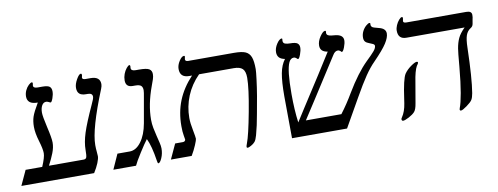

<svg xmlns="http://www.w3.org/2000/svg" viewBox="-74 -852 2928 1128"><g transform="rotate(-10 1390.0 -288.5)"><path d="M367.2 -88.9Q380.4 -88.9 384.3 -98.9Q388.2 -108.9 388.2 -143.1Q388.2 -187.5 406 -243.2Q423.8 -298.8 469.2 -397.5Q478.5 -418 482.2 -427.5Q485.8 -437 485.8 -443.8Q485.8 -464.8 458 -464.8H448.2Q420.9 -464.8 408.4 -476.3Q396 -487.8 396 -511.2Q396 -533.7 411.6 -561.3Q427.2 -588.9 438 -588.9Q443.8 -588.9 443.8 -579.1Q440.9 -567.4 440.9 -564.9Q440.9 -553.2 460.9 -553.2H490.2Q546.9 -553.2 546.9 -507.8Q546.9 -496.1 540.5 -480.5Q449.2 -255.9 449.2 -161.1Q449.2 -139.2 451.2 -121.8Q453.1 -104.5 453.1 -94.2Q453.1 -80.1 442.9 -54.7Q432.6 -29.3 414.1 0H-20L21 -88.9H120.1Q143.1 -142.6 143.1 -167Q143.1 -191.9 127.9 -242.2Q112.8 -292.5 112.8 -329.1Q112.8 -362.3 121.3 -388.4Q129.9 -414.6 160.2 -465.8Q127.4 -465.8 112.8 -477.8Q98.1 -489.7 98.1 -512.2Q98.1 -531.2 106.2 -548.6Q114.3 -565.9 126.5 -577.4Q138.7 -588.9 146 -588.9Q150.9 -588.9 150.9 -581.1L148.9 -568.8Q148.9 -553.2 174.8 -553.2H202.1Q234.4 -553.2 245.6 -544.2Q256.8 -535.2 256.8 -515.1Q256.8 -497.1 248.8 -475.1Q240.7 -453.1 234.9 -453.1L230 -454.6Q217.8 -461.9 209 -461.9Q192.4 -461.9 183.1 -445.3Q173.8 -428.7 173.8 -402.8Q173.8 -380.9 189 -314.9Q205.1 -246.1 205.1 -219.2Q205.1 -190.4 192.4 -158Q179.7 -125.5 160.2 -88.9Z M795.9 8.8Q792 8.8 790 -5.9Q775.9 -99.1 753.9 -143.1Q736.3 -120.6 704.8 -70.8Q673.3 -21 664.1 0H528.8L568.8 -88.9H642.1Q680.2 -88.9 710.4 -129.4Q740.7 -169.9 752.9 -237.8L778.8 -384.8Q785.2 -418 785.2 -429.2Q785.2 -447.3 775.9 -456.1Q766.6 -464.8 740.7 -464.8H726.1Q685.1 -464.8 685.1 -504.9Q685.1 -524.4 691.9 -542.7Q698.7 -561 710 -575Q721.2 -588.9 728 -588.9Q732.9 -588.9 732.9 -581.1L731.9 -570.8Q731.9 -553.2 759.8 -553.2H778.8Q824.7 -553.2 839.8 -543.7Q855 -534.2 855 -513.2Q855 -498.5 849.9 -483.2Q844.7 -467.8 836.9 -446.8Q797.9 -341.8 797.9 -250Q797.9 -226.1 802.7 -200.9Q807.6 -175.8 813.5 -152.3Q819.3 -128.9 824.2 -108.6Q829.1 -88.4 829.1 -74.2Q829.1 -43.9 817.6 -17.6Q806.2 8.8 795.9 8.8Z M1330.1 9.8Q1322.8 9.8 1322.8 3.9Q1322.8 -1.5 1328.6 -16.6Q1345.7 -60.5 1371.3 -197.3Q1397 -334 1397 -396Q1397 -434.1 1381.1 -449.5Q1365.2 -464.8 1329.1 -464.8H1122.1Q1072.3 -415 1046.6 -352.3Q1021 -289.6 1021 -222.2Q1021 -190.4 1029.8 -147.9Q1038.1 -105 1038.1 -95.2Q1038.1 -87.9 1025.9 -58.8Q1013.7 -29.8 996.1 0H872.1L913.1 -88.9H958Q973.1 -88.9 975.1 -101.1Q975.1 -105.5 970.9 -126.7Q966.8 -147.9 966.8 -183.1Q966.8 -265.1 994.6 -334.2Q1022.5 -403.3 1080.1 -464.8H1063Q1008.8 -464.8 1008.8 -516.1Q1008.8 -539.1 1024.2 -563Q1039.6 -586.9 1053.2 -586.9Q1058.1 -586.9 1058.1 -582L1055.2 -565.9Q1055.2 -553.2 1072.8 -553.2H1345.2Q1392.6 -553.2 1414.6 -543.2Q1436.5 -533.2 1445.8 -509Q1455.1 -484.9 1455.1 -437Q1455.1 -422.9 1449.2 -376Q1443.4 -329.1 1435.1 -279.8L1416.5 -176.8Q1410.6 -142.6 1403.8 -111.6Q1397 -80.6 1389.6 -54Q1382.3 -27.3 1373.3 -16.6Q1364.3 -5.9 1349.4 2Q1334.5 9.8 1330.1 9.8Z M1889.6 -464.8Q1845.7 -470.7 1845.7 -507.8Q1845.7 -533.7 1864 -560.8Q1882.3 -587.9 1895 -587.9Q1899.9 -587.9 1899.9 -583L1898.9 -574.2Q1898.9 -557.1 1926.8 -554.2L1950.7 -551.8Q1997.1 -546.4 1997.1 -513.2Q1997.1 -496.6 1987.8 -472.4Q1978.5 -448.2 1970.7 -448.2L1968.3 -450.2Q1958.5 -460.9 1948.7 -460.9Q1931.6 -460.9 1918.9 -439.9L1763.2 -197.3L1692.9 -88.9H1904.8Q1945.3 -142.1 1981 -203.1Q2044.9 -310.1 2106 -370.1Q2137.7 -400.4 2153.3 -418.5Q2168.9 -436.5 2168.9 -450.2Q2168.9 -457.5 2159.4 -462.4Q2149.9 -467.3 2138.7 -471.2Q2123 -476.6 2115.5 -484.9Q2107.9 -493.2 2107.9 -509.8Q2107.9 -529.3 2116.7 -546.9Q2125.5 -564.5 2138.9 -576.2Q2152.3 -587.9 2159.7 -587.9Q2165 -587.9 2165 -582L2164.1 -577.1Q2164.1 -561 2184.1 -556.2L2210.9 -548.8Q2250 -539.1 2250 -509.8Q2250 -485.8 2228.3 -451.9Q2206.5 -418 2149.9 -359.9Q2120.6 -330.6 2091.1 -287.4Q2061.5 -244.1 2019 -168.9L1922.9 0H1594.7L1592.8 -250Q1592.8 -337.9 1602.1 -386.7Q1611.3 -435.5 1634.8 -465.8Q1609.9 -470.7 1599.9 -482.7Q1589.8 -494.6 1589.8 -513.2Q1589.8 -538.1 1606.2 -563Q1622.6 -587.9 1636.7 -587.9Q1639.6 -587.9 1639.6 -583L1638.7 -573.2Q1638.7 -559.1 1650.9 -554.9Q1663.1 -550.8 1679.7 -550.8Q1712.4 -550.8 1723.6 -542.2Q1734.9 -533.7 1734.9 -516.1Q1734.9 -499.5 1726.1 -475.8Q1717.3 -452.1 1710.9 -452.1Q1708.5 -452.1 1706.5 -454.1Q1695.8 -464.8 1687 -464.8Q1668 -464.8 1657.5 -442.9Q1647 -420.9 1641.8 -374.5Q1636.7 -328.1 1636.7 -255.9Q1636.7 -160.6 1647 -85L1695.8 -161.6Q1828.6 -366.7 1889.6 -464.8Z M2358.9 -464.8Q2310.1 -464.8 2310.1 -515.1Q2310.1 -530.3 2317.4 -547.1Q2324.7 -564 2335.4 -576.4Q2346.2 -588.9 2353 -588.9Q2358.9 -588.9 2358.9 -582L2356 -564Q2356 -553.2 2374 -553.2H2731.9Q2763.7 -553.2 2763.7 -529.8Q2763.7 -513.7 2760.7 -504.9L2755.9 -477.1Q2753.4 -462.4 2740.7 -455.1Q2720.2 -442.4 2711.7 -418.2Q2703.1 -394 2702.1 -344.2Q2697.3 -161.6 2683.1 -77.1Q2678.7 -51.3 2670.7 -38.3Q2662.6 -25.4 2636.5 -6.6Q2610.4 12.2 2601.1 12.2Q2593.8 12.2 2593.8 4.9L2595.7 -2.9Q2606.4 -29.8 2616.9 -89.6Q2627.4 -149.4 2635.7 -240.7Q2643.6 -333 2647 -350.1Q2652.8 -384.3 2664.6 -409.7Q2676.3 -435.1 2706.1 -464.8ZM2400.9 -309.1Q2400.9 -304.2 2390.6 -291Q2375.5 -263.7 2365.7 -198.2L2344.7 -76.2Q2338.9 -40 2327.1 -26.9Q2315.4 -13.7 2291 -0.7Q2266.6 12.2 2255.9 12.2Q2247.1 12.2 2247.1 1Q2247.6 -2.4 2252 -8.8Q2272.5 -39.1 2279.8 -86.9L2283.7 -112.8Q2299.8 -229.5 2317.9 -257.8Q2333 -279.8 2357.9 -297.4Q2382.8 -314.9 2393.1 -314.9Q2400.9 -314.9 2400.9 -309.1Z"/></g></svg>

Font: Liberation Serif
Style: Italic
Weight: 400
Italic angle: -16.333°
Designer: Steve Matteson
Foundry: Ascender Corporation
Version: Version 2.1.5